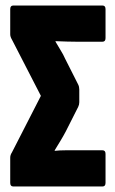

<svg xmlns="http://www.w3.org/2000/svg" viewBox="-20 -675 417 695"><path d="M28 0Q17 0 17 -13V-104Q17 -114 23 -123L128 -328L23 -532Q17 -542 17 -551V-642Q17 -655 28 -655H351Q362 -655 362 -642V-537Q362 -524 351 -524H256Q239 -524 224 -524.5Q209 -525 181 -526V-524Q190 -508 199.5 -493Q209 -478 216 -462L263 -369Q267 -361 267 -351V-305Q267 -296 263 -288L218 -199Q209 -182 199 -165.5Q189 -149 178 -131V-129Q196 -131 217.5 -131Q239 -131 256 -131H351Q362 -131 362 -118V-13Q362 0 351 0Z"/></svg>

Font: Sofia Sans Extra Condensed Black
Style: Regular
Weight: 900
Designer: Botio Nikoltchev, Ani Petrova
Foundry: lettersoup
Version: Version 4.101